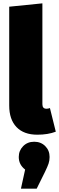

<svg xmlns="http://www.w3.org/2000/svg" viewBox="-20 -784 353 1146"><path d="M35 -154V-744L233 -764V-162Q233 -135 257 -135Q268 -135 278 -139L313 2Q266 20 203 20Q122 20 78.5 -25.5Q35 -71 35 -154ZM276 153Q276 174 270 192Q264 210 249 241L199 342H105L130 228Q92 199 92 153Q92 115 118 88.5Q144 62 184 62Q224 62 250 88Q276 114 276 153Z"/></svg>

Font: FiraGO Heavy
Style: Regular
Weight: 900
Designer: bBox Type
Foundry: bBox Type GmbH
Version: Version 1.001